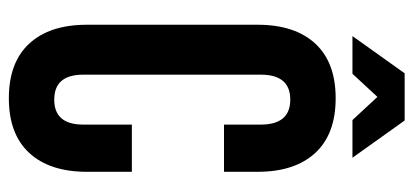

<svg xmlns="http://www.w3.org/2000/svg" viewBox="-264 -638 912 423"><g transform="rotate(90 191.5 -426.0)"><path d="M196 10Q117 10 75.5 -35Q34 -80 34 -162V-538Q34 -620 75.5 -665Q117 -710 196 -710Q275 -710 316.5 -665Q358 -620 358 -538V-464H254V-545Q254 -610 199 -610Q144 -610 144 -545V-154Q144 -90 199 -90Q254 -90 254 -154V-261H358V-162Q358 -80 316.5 -35Q275 10 196 10ZM141 -862H245L327 -747H244L193 -802L142 -747H59Z"/></g></svg>

Font: Booming Bebas 2
Style: Regular
Weight: 400
Designer: Ryoichi Tsunekawa
Foundry: Ryoichi Tsunekawa
Version: Version 2.000